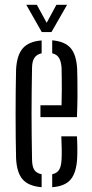

<svg xmlns="http://www.w3.org/2000/svg" viewBox="-20 -774 382 800"><path d="M47 -115Q46 -155.5 45.5 -202.5Q45 -249.5 45 -298.8Q45 -348 45.5 -395.5Q46 -443 47 -484Q50 -544 75 -572.8Q100 -601.5 153.5 -605.5V-552Q133 -547.5 123.5 -533.2Q114 -519 113.5 -492.5Q112.5 -439 112 -392.2Q111.5 -345.5 111.5 -301Q111.5 -256.5 112 -209.8Q112.5 -163 113.5 -109Q114 -79.5 123.2 -65.8Q132.5 -52 153.5 -48V6Q98.5 1.5 74 -27Q49.5 -55.5 47 -115ZM197.5 6V-48Q217 -52 226 -66Q235 -80 236.5 -109Q237.5 -128 237.2 -152Q237 -176 235.5 -206H300.5Q302 -183.5 302.2 -159Q302.5 -134.5 301.5 -115Q298.5 -55.5 275 -26.8Q251.5 2 197.5 6ZM148.5 -286V-335.5H236.5Q237.5 -370.5 237.5 -401.5Q237.5 -432.5 237.2 -455.8Q237 -479 236.5 -492.5Q234.5 -519 225.5 -533.2Q216.5 -547.5 197.5 -552V-606Q250.5 -601.5 274.5 -573.5Q298.5 -545.5 301.5 -486Q302 -471 302.5 -441Q303 -411 302.8 -371.5Q302.5 -332 300.5 -286ZM154 -640.5 89.5 -754H133.5L174.5 -679L215 -754H259.5L194.5 -640.5Z"/></svg>

Font: Big Shoulders Stencil Display Thin
Style: Regular
Weight: 400
Version: Version 2.001